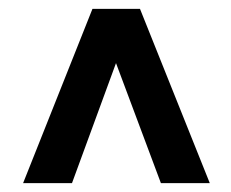

<svg xmlns="http://www.w3.org/2000/svg" viewBox="-20 -706 519 432"><path d="M32 -294 188 -686H295L452 -294H342L241 -564L142 -294Z"/></svg>

Font: Archivo Narrow
Style: Bold
Weight: 700
Designer: Hector Gatti
Foundry: Omnibus-Type
Version: Version 3.002